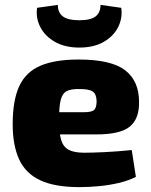

<svg xmlns="http://www.w3.org/2000/svg" viewBox="-20 -755 618 787"><path d="M302 -511Q436 -511 493 -467Q550 -423 550 -337Q551 -268 512 -236Q473 -204 374 -204H102V-295H323Q357 -295 366.5 -305Q376 -315 376 -341Q375 -370 360 -380Q345 -390 308 -390Q273 -391 254.5 -382Q236 -373 229 -346Q222 -319 222 -265Q222 -211 230.5 -182Q239 -153 261.5 -141Q284 -129 325 -129Q357 -129 409.5 -131.5Q462 -134 520 -140L537 -30Q505 -14 466.5 -5Q428 4 387 8Q346 12 305 12Q205 12 145 -16Q85 -44 58.5 -101.5Q32 -159 32 -246Q32 -344 59 -402Q86 -460 145.5 -485.5Q205 -511 302 -511ZM392 -735 477 -723Q483 -681 464 -643.5Q445 -606 404.5 -583Q364 -560 305 -560Q247 -560 206 -583Q165 -606 145.5 -643.5Q126 -681 132 -723L217 -735Q217 -703 238 -687.5Q259 -672 305 -672Q351 -672 371.5 -687.5Q392 -703 392 -735Z"/></svg>

Font: Exo 2 ExtraBold
Style: Regular
Weight: 800
Designer: Natanael Gama
Foundry: Natanael Gama
Version: Version 2.010